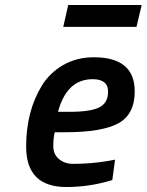

<svg xmlns="http://www.w3.org/2000/svg" viewBox="-20 -740 589 771"><path d="M274 -82Q346 -82 416 -94L442 -99L431 -17Q340 11 247 11Q85 11 85 -151Q85 -293 148 -396Q180 -448 234 -479Q288 -510 357 -510Q521 -510 521 -373Q521 -281 455.5 -245Q390 -209 242 -209H200Q194 -187 194 -153.5Q194 -120 217 -101Q240 -82 274 -82ZM260 -291Q344 -291 379 -309Q414 -327 414 -372Q414 -422 352 -422Q248 -422 213 -291ZM234 -632 254 -720H549L528 -632Z"/></svg>

Font: Titillium Web SemiBold
Style: Italic
Weight: 600
Italic angle: -13°
Version: Version 1.002;PS 57.000;hotconv 1.0.70;makeotf.lib2.5.55311